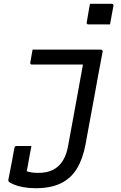

<svg xmlns="http://www.w3.org/2000/svg" viewBox="-20 -794 640 1014"><path d="M152 -532Q211 -532 271 -532Q331 -532 392 -532Q453 -532 512 -532Q516 -532 518 -530.5Q520 -529 521.5 -526.5Q523 -524 522 -521Q510 -460 499 -399Q488 -338 477 -277.5Q466 -217 454.5 -156Q443 -95 432 -33Q418 43 387 95Q356 147 302.5 173.5Q249 200 168 200Q133 200 103 194.5Q73 189 53 180.5Q33 172 26 165Q25 163 24.5 161Q24 159 24 156Q28 135 33.5 107.5Q39 80 44 53Q49 26 52 8Q55 -10 56 -12Q57 -18 60 -20.5Q63 -23 68 -23Q88 -23 107 -23Q126 -23 146 -23L143 -8Q140 10 136.5 27.5Q133 45 130.5 60.5Q128 76 125.5 88.5Q123 101 121 110Q134 115 149 117Q164 119 182 119Q228 119 260 103Q292 87 312.5 53.5Q333 20 341 -31Q354 -103 367 -172.5Q380 -242 392.5 -312Q405 -382 418 -453H397Q366 -453 335 -453Q304 -453 273 -453Q242 -453 210.5 -453Q179 -453 148 -453Q144 -453 141.5 -456Q139 -459 140 -464Q143 -481 146 -498Q149 -515 152 -532ZM455 -774Q469 -774 483.5 -774Q498 -774 512.5 -774Q527 -774 541.5 -774Q556 -774 570 -774Q575 -774 577.5 -771Q580 -768 579 -763L561 -665Q547 -665 533 -665Q519 -665 504 -665Q489 -665 475 -665Q461 -665 447 -665Q442 -665 439.5 -668Q437 -671 438 -676Z"/></svg>

Font: RecMonoLinear Nerd Font Mono
Style: Italic
Weight: 400
Italic angle: -10°
Monospace: yes
Version: Version 1.085; ttfautohint (v1.8.4.7-5d5b);Nerd Fonts 3.2.1